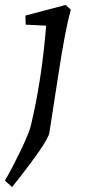

<svg xmlns="http://www.w3.org/2000/svg" viewBox="-69 -523 354 778"><path d="M197 -503 218 -484Q195 -401 169 -230Q143 -59 131 15Q125 53 -20 235L-49 209Q-18 155 15.5 85.5Q49 16 56 -14Q100 -197 118 -419L35 -423L34 -460Z"/></svg>

Font: Andada
Style: Italic
Weight: 400
Italic angle: -8.29999°
Designer: Carolina Giovagnoli
Foundry: Carolina Giovagnoli
Version: Version 1.003